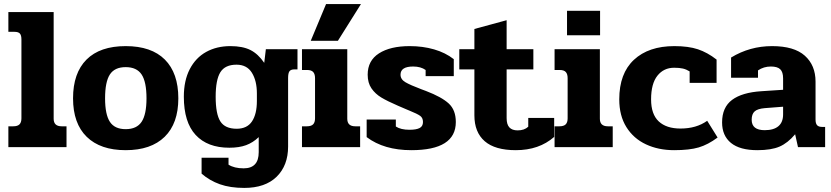

<svg xmlns="http://www.w3.org/2000/svg" viewBox="-20 -721 4075 941"><path d="M21 -102H45Q66 -102 75.5 -111.5Q85 -121 85 -141V-528Q85 -548 77.5 -556.5Q70 -565 51 -565H21V-662H243V-139Q243 -102 282 -102H306V0H21Z M338 -239Q338 -363 404 -429Q470 -495 596 -495Q722 -495 788 -429Q854 -363 854 -239Q854 -116 787 -50.5Q720 15 596 15Q472 15 405 -50.5Q338 -116 338 -239ZM698 -239Q698 -320 674 -356Q650 -392 596 -392Q542 -392 518.5 -356Q495 -320 495 -239Q495 -160 518.5 -124Q542 -88 596 -88Q650 -88 674 -124Q698 -160 698 -239Z M968 130V52H1100V86Q1128 104 1174 104Q1248 104 1248 25V-49Q1220 -22 1186 -9.5Q1152 3 1104 3Q997 3 939 -59.5Q881 -122 881 -247Q881 -326 910 -382Q939 -438 990.5 -466.5Q1042 -495 1109 -495Q1169 -495 1207 -476Q1245 -457 1275 -413L1283 -480H1438V-381H1424Q1405 -381 1398.5 -371.5Q1392 -362 1392 -339V-3Q1392 90 1336 145Q1280 200 1177 200Q1108 200 1057.5 182Q1007 164 968 130ZM1239 -226V-263Q1239 -325 1214.5 -364.5Q1190 -404 1139 -404Q1083 -404 1060 -367Q1037 -330 1037 -247Q1037 -162 1060 -126Q1083 -90 1140 -90Q1191 -90 1215 -126Q1239 -162 1239 -226Z M1578 -701H1749L1636 -521H1503ZM1460 -102H1484Q1505 -102 1514.5 -111.5Q1524 -121 1524 -141V-338Q1524 -358 1515 -368Q1506 -378 1485 -378H1460V-480H1682V-139Q1682 -102 1721 -102H1745V0H1460Z M1777 -49V-135H1920V-101Q1944 -85 1987 -85Q2020 -85 2036.5 -93.5Q2053 -102 2053 -123Q2053 -143 2039.5 -153Q2026 -163 1984 -180Q1988 -178 1930 -203Q1879 -225 1849 -243Q1819 -261 1800.5 -288Q1782 -315 1782 -355Q1782 -424 1837.5 -459.5Q1893 -495 1988 -495Q2052 -495 2107.5 -479Q2163 -463 2204 -431V-348H2066V-378Q2042 -395 2005 -395Q1943 -395 1943 -355Q1943 -332 1967 -318Q1991 -304 2044 -284L2068 -275Q2144 -246 2179 -214Q2214 -182 2214 -123Q2214 15 1996 15Q1862 15 1777 -49Z M2305 -156V-381H2231V-480H2305V-579L2463 -622V-480H2594V-381H2463V-142Q2463 -111 2476.5 -96.5Q2490 -82 2517 -82Q2550 -82 2569 -100V-143H2696V-50Q2622 15 2508 15Q2406 15 2355.5 -29Q2305 -73 2305 -156Z M2759 -668H2921V-548H2759ZM2698 -102H2722Q2743 -102 2752.5 -111.5Q2762 -121 2762 -141V-338Q2762 -358 2753 -368Q2744 -378 2723 -378H2698V-480H2920V-139Q2920 -102 2959 -102H2983V0H2698Z M3015 -234Q3015 -361 3087 -428Q3159 -495 3285 -495Q3354 -495 3400.5 -479.5Q3447 -464 3492 -429V-315H3360V-371Q3344 -381 3327 -385Q3310 -389 3284 -389Q3233 -389 3202 -350Q3171 -311 3171 -234Q3171 -161 3208.5 -126Q3246 -91 3315 -91Q3393 -91 3446 -129L3497 -47Q3450 -12 3404.5 1.5Q3359 15 3284 15Q3207 15 3146 -13.5Q3085 -42 3050 -98Q3015 -154 3015 -234Z M3519 -121Q3519 -195 3568 -231.5Q3617 -268 3712 -274L3818 -281V-337Q3818 -368 3804 -381.5Q3790 -395 3758 -395Q3723 -395 3695 -376V-340H3563V-439Q3655 -495 3764 -495Q3872 -495 3924.5 -448Q3977 -401 3977 -321V-135Q3977 -116 3984.5 -107.5Q3992 -99 4009 -99H4024V0H3891L3877 -63Q3841 -20 3800.5 -2.5Q3760 15 3692 15Q3606 15 3562.5 -20.5Q3519 -56 3519 -121ZM3818 -160V-198L3728 -191Q3693 -188 3678.5 -175Q3664 -162 3664 -134Q3664 -83 3728 -83Q3772 -83 3795 -102.5Q3818 -122 3818 -160Z"/></svg>

Font: Pridi SemiBold
Style: Regular
Weight: 600
Designer: Katatrad Team
Foundry: CadsonDemak
Version: Version 1.001